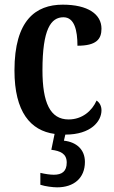

<svg xmlns="http://www.w3.org/2000/svg" viewBox="-20 -567 488 823"><path d="M225 236C296 236 344 197 344 127C344 74 308 42 254 36L260 10C371 10 415 -48 415 -94C415 -113 407 -127 394 -136C374 -91 332 -55 274 -55C195 -55 162 -127 162 -266C162 -442 198 -493 252 -493C299 -493 312 -437 312 -371C393 -371 415 -399 415 -444C415 -506 357 -547 249 -547C133 -547 42 -480 42 -265C42 -87 111 -7 214 7L200 75C238 80 266 91 266 130C266 168 245 182 211 182C195 182 174 179 153 174V225C174 232 207 236 225 236Z"/></svg>

Font: Noto Serif Tamil Condensed SemiBold
Style: Italic
Weight: 600
Width: 3
Italic angle: -12°
Designer: Indian Type Foundry, Tom Grace, and the Monotype Design Team
Foundry: Monotype Imaging Inc.
Version: Version 2.003